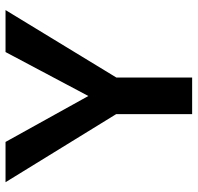

<svg xmlns="http://www.w3.org/2000/svg" viewBox="-30 -668 698 677"><g transform="rotate(-90 318.5 -329.0)"><path d="M622 -658 384 -267V0H255V-268L15 -658H157L319 -366L474 -658Z"/></g></svg>

Font: EauTest
Style: Bold
Weight: 700
Designer: Christian Thalmann (Catharsis Fonts)
Version: Version 0.001;PS 000.001;hotconv 1.0.88;makeotf.lib2.5.64775